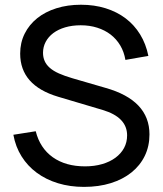

<svg xmlns="http://www.w3.org/2000/svg" viewBox="-20 -754 670 790"><path d="M325.5 15Q268 15 218.8 0Q169.5 -15 131.5 -43Q93.5 -71 68.8 -110.5Q44 -150 35 -199.5L127 -214Q144.5 -144.5 197.2 -107Q250 -69.5 330 -69.5Q368.5 -69.5 400.2 -78.8Q432 -88 455 -105Q478 -122 490.5 -145.2Q503 -168.5 503 -197Q503 -271.5 402.5 -301.5L219 -356Q63 -402.5 63 -533.5Q63 -578.5 81.5 -615.5Q100 -652.5 133 -679Q166 -705.5 212 -720Q258 -734.5 313 -734.5Q368 -734.5 414.5 -720Q461 -705.5 496.8 -678.5Q532.5 -651.5 556.5 -612.5Q580.5 -573.5 590.5 -524L496 -507.5Q490.5 -540.5 474.8 -567Q459 -593.5 435.2 -611.8Q411.5 -630 380.2 -640Q349 -650 312 -650Q277 -650 248.2 -641.5Q219.5 -633 199.2 -617.8Q179 -602.5 168 -581.8Q157 -561 157 -537Q157 -518 163.8 -502.8Q170.5 -487.5 185 -474.8Q199.5 -462 222.5 -451.8Q245.5 -441.5 278 -432L414 -392.5Q595 -341.5 595 -201Q595 -152.5 575.8 -112.8Q556.5 -73 521 -44.5Q485.5 -16 436 -0.5Q386.5 15 325.5 15Z"/></svg>

Font: Vela Sans Med
Style: Regular
Weight: 500
Designer: Principal design: Mikhail Sharanda - project Manrope.
Design modification: Ravid Balaliev
Foundry: Mikhail Sharanda
Version: Version 1.001